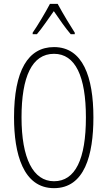

<svg xmlns="http://www.w3.org/2000/svg" viewBox="-20 -969 559 999"><path d="M280 -949H240C217 -905 174 -833 150 -799V-791H172C199 -822 234 -875 260 -911C287 -872 320 -823 348 -791H369V-799C353 -823 305 -902 280 -949ZM466 -358C466 -569 411 -724 261 -724C126 -724 53 -602 53 -358C53 -170 100 10 261 10C420 10 466 -162 466 -358ZM92 -358C92 -569 146 -689 261 -689C372 -689 427 -572 427 -358C427 -141 372 -26 261 -26C152 -26 92 -146 92 -358Z"/></svg>

Font: Noto Sans ExtraCondensed ExtraLight
Style: Regular
Weight: 200
Width: 2
Designer: Monotype Design Team
Foundry: Monotype Imaging Inc.
Version: Version 2.013